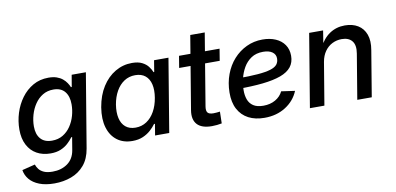

<svg xmlns="http://www.w3.org/2000/svg" viewBox="-79 -919 2851 1384"><g transform="rotate(-10 1346.0 -227.0)"><path d="M220.7 214.4Q156.2 214.4 110.8 196.5Q65.4 178.7 40 148.2Q14.6 117.7 8.8 79.6L104 55.7Q109.9 73.7 122.6 90.3Q135.3 106.9 159.4 117.7Q183.6 128.4 222.7 128.4Q287.1 128.4 332.3 95.7Q377.4 63 387.7 0.5L403.3 -93.3L396.5 -91.8Q380.4 -69.8 358.2 -49.6Q335.9 -29.3 304.9 -16.4Q273.9 -3.4 231 -3.4Q173.3 -3.4 129.9 -27.8Q86.4 -52.2 62.3 -98.9Q38.1 -145.5 38.1 -210.9Q38.1 -272.9 56.6 -332Q75.2 -391.1 110.4 -439Q145.5 -486.8 195.6 -515.4Q245.6 -543.9 308.6 -543.9Q343.8 -543.9 368.9 -535.2Q394 -526.4 411.4 -512Q428.7 -497.6 439.9 -480.7Q451.2 -463.9 457.5 -448.2L463.4 -449.2L478 -535.6H582L491.7 6.8Q479.5 80.1 440.7 126Q401.9 171.9 344.7 193.1Q287.6 214.4 220.7 214.4ZM256.8 -92.3Q302.2 -92.3 336.4 -112.8Q370.6 -133.3 393.8 -167.5Q417 -201.7 428.7 -242.9Q440.4 -284.2 440.4 -326.7Q440.4 -385.3 412.4 -419.4Q384.3 -453.6 329.1 -453.6Q284.7 -453.6 250.5 -432.9Q216.3 -412.1 192.9 -377.4Q169.4 -342.8 157.2 -300.5Q145 -258.3 145 -215.8Q145 -157.7 173.6 -125Q202.1 -92.3 256.8 -92.3Z M827.6 10.7Q761.2 10.7 715.8 -23.4Q670.4 -57.6 651.9 -119.9Q633.3 -182.1 647 -267.6Q661.6 -353.5 700.9 -415.3Q740.2 -477.1 797.1 -510.5Q854 -543.9 919.9 -543.9Q964.8 -543.9 993.4 -529.5Q1022 -515.1 1038.1 -493.9Q1054.2 -472.7 1062.5 -451.7H1067.4L1081.1 -535.6H1186.5L1097.7 0H994.1L1007.8 -83H1001Q985.4 -61 961.7 -39.6Q938 -18.1 905 -3.7Q872.1 10.7 827.6 10.7ZM866.2 -80.1Q911.6 -80.1 947.3 -103.8Q982.9 -127.4 1006.6 -169.7Q1030.3 -211.9 1039.6 -268.1Q1048.8 -324.2 1039.1 -365.7Q1029.3 -407.2 1001.2 -430.2Q973.1 -453.1 927.7 -453.1Q882.3 -453.1 846.7 -429.7Q811 -406.2 787.6 -364.5Q764.2 -322.8 754.9 -268.1Q746.1 -212.4 755.6 -169.9Q765.1 -127.4 793.2 -103.8Q821.3 -80.1 866.2 -80.1Z M1560.5 -535.6 1546.4 -449.2H1249.5L1263.7 -535.6ZM1369.6 -669.4H1475.6L1388.7 -144Q1383.3 -111.8 1394.3 -98.1Q1405.3 -84.5 1436.5 -84.5Q1445.8 -84.5 1460 -85.7Q1474.1 -86.9 1484.4 -88.4L1482.4 -2.4Q1466.8 1 1447.5 2.9Q1428.2 4.9 1410.2 4.9Q1335.4 4.9 1302.7 -31Q1270 -66.9 1280.8 -133.8Z M1794.4 11.7Q1726.6 11.7 1677.5 -13.9Q1628.4 -39.6 1601.8 -89.6Q1575.2 -139.6 1576.2 -211.9Q1577.1 -282.7 1599.9 -343.8Q1622.6 -404.8 1663.3 -450.2Q1704.1 -495.6 1758.3 -521.2Q1812.5 -546.9 1876 -546.9Q1930.2 -546.9 1971.7 -528.8Q2013.2 -510.7 2036.4 -476.8Q2059.6 -442.9 2059.6 -396Q2059.6 -347.7 2033.7 -314.9Q2007.8 -282.2 1955.3 -262.9Q1902.8 -243.7 1823.2 -235.1Q1743.7 -226.6 1636.7 -226.6L1649.4 -301.8Q1740.2 -301.8 1799.8 -306.6Q1859.4 -311.5 1893.8 -322.3Q1928.2 -333 1942.4 -350.8Q1956.5 -368.7 1956.5 -394.5Q1956.5 -424.3 1932.1 -441.7Q1907.7 -459 1865.2 -459Q1813.5 -459 1778.1 -435.3Q1742.7 -411.6 1720.9 -373.8Q1699.2 -335.9 1689.2 -292.7Q1679.2 -249.5 1679.2 -210Q1678.7 -172.9 1689.7 -142.3Q1700.7 -111.8 1727.5 -93.8Q1754.4 -75.7 1801.3 -75.7Q1851.6 -75.7 1889.2 -97.4Q1926.8 -119.1 1944.3 -155.8L2043.5 -141.6Q2015.1 -72.3 1949.2 -30.3Q1883.3 11.7 1794.4 11.7Z M2285.2 -311 2233.4 0H2127.4L2216.3 -535.6H2318.4L2297.4 -403.8L2281.7 -407.2Q2317.4 -478.5 2366.5 -511.2Q2415.5 -543.9 2478 -543.9Q2534.2 -543.9 2573.7 -519.8Q2613.3 -495.6 2630.4 -449Q2647.5 -402.3 2635.7 -335L2580.1 0H2474.1L2528.8 -328.6Q2539.1 -389.2 2514.6 -419.9Q2490.2 -450.7 2439 -450.7Q2401.9 -450.7 2369.6 -434.6Q2337.4 -418.5 2315.2 -387.2Q2293 -356 2285.2 -311Z"/></g></svg>

Font: Inter 20pt Medium
Style: Italic
Weight: 500
Italic angle: -9.3988°
Version: Version 4.001;git-66647c0bb